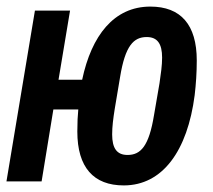

<svg xmlns="http://www.w3.org/2000/svg" viewBox="-22 -548 643 580"><path d="M351.9 12.1C469.1 12.1 544.4 -92.3 566.1 -260.7C570 -293.7 572.4 -328.5 572.4 -365.4C572.4 -473.7 523.8 -528.1 432.2 -528.1C322.1 -528.1 254.3 -440.3 226.2 -307.2H154.8L189.6 -516H83.5L-2.5 0H103.7L139.2 -217.3H214.5C212.7 -198.9 211.6 -178.6 211.6 -150.6C211.6 -42.3 260.7 12.1 351.9 12.1ZM316.8 -142C316.8 -165.5 320 -190 324.6 -219.1L340.9 -316.1C356.2 -409.4 381.4 -436.1 421.2 -436.1C453.5 -436.1 467.7 -415.8 467.7 -373.9C467.7 -350.5 464.1 -326 459.9 -296.9L443.2 -199.9C427.9 -106.5 403.1 -79.9 363.3 -79.9C331 -79.9 316.8 -100.1 316.8 -142Z"/></svg>

Font: Margiela Mono Italic SmBold It
Style: Regular
Weight: 600
Designer: Mike Abbink, Paul van der Laan, Pieter van Rosmalen
Foundry: Bold Monday
Version: Version 2.003 2021